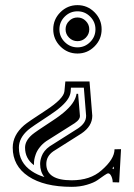

<svg xmlns="http://www.w3.org/2000/svg" viewBox="-20 -640 518 744"><path d="M313.7 -191.4 304.9 -300.3H254.9L253.7 -284.4Q252.4 -272.2 245.4 -260Q228.3 -230 170.4 -192.4Q101.8 -147.7 88.6 -136.2Q53.2 -105.2 53.2 -67.9Q53.2 -10 103.3 23.4Q124.3 37.6 152.1 46.1Q135.5 25.6 135.5 -4.6Q135.5 -11.2 136.7 -18.1Q137.9 -24.9 141.4 -34.7Q144.8 -44.4 152.8 -54.7Q160.9 -64.9 172.9 -73.2L282.5 -142.6Q298.3 -153.3 306 -165.2Q313.7 -177 313.7 -191.4ZM421.1 5.1Q418.5 8.5 415.3 12.2Q418 13.7 420.7 15.9ZM329.3 -477.1Q349.9 -497.6 349.9 -526.4Q349.9 -555.2 329.3 -575.7Q308.8 -596.2 280.2 -596.2Q251.5 -596.2 230.8 -575.6Q210.2 -554.9 210.2 -526.4Q210.2 -497.8 230.8 -477.2Q251.5 -456.5 280.2 -456.5Q308.8 -456.5 329.3 -477.1ZM337.6 -191.4Q337.6 -150.9 295.4 -122.6L186.3 -53.5Q159.4 -34.4 159.4 -4.6Q159.4 58.6 257.8 58.6Q329.6 58.6 372.8 20.5Q423.8 -23.4 423.8 -61.5L449 -62L441.7 66.9L416.7 66.2Q416.7 54.4 411.5 43.1Q406.2 31.7 399.2 31.7Q395.3 31.7 383.5 40L357.7 58.1Q343.5 68.1 316.5 76Q289.6 84 257.8 84Q150.6 84 89.8 43.2Q29.3 2.7 29.3 -67.9Q29.3 -116.2 73 -154.3Q87.9 -167.2 157.5 -212.4Q227.1 -257.6 229.7 -286.6L233.2 -324.2H326.9Q337.6 -192.9 337.6 -191.4ZM289.8 -190.4Q289.8 -184.1 285.9 -178.2Q280.8 -170.4 269.3 -162.6L159.7 -93.3Q144.3 -82.5 134.3 -69.6Q123.5 -56.2 118.7 -42.5Q114.5 -30.8 113 -22.2Q111.6 -13.4 111.6 -4.6V0Q77.1 -25.6 77.1 -67.9Q77.1 -94.5 104.5 -118.2Q116.5 -128.7 183.6 -172.4Q246.3 -213.1 266.1 -248Q274.2 -262 276.6 -276.4H282.7ZM312.5 -558.7Q325.9 -545.2 325.9 -526.4Q325.9 -507.6 312.5 -494Q299.1 -480.5 280.2 -480.5Q261.2 -480.5 247.7 -494Q234.1 -507.6 234.1 -526.4Q234.1 -545.2 247.7 -558.7Q261.2 -572.3 280.2 -572.3Q299.1 -572.3 312.5 -558.7ZM373.8 -526.4Q373.8 -487.8 346.3 -460.2Q318.8 -432.6 280.2 -432.6Q241.5 -432.6 213.9 -460.2Q186.3 -487.8 186.3 -526.4Q186.3 -564.9 213.9 -592.5Q241.5 -620.1 280.2 -620.1Q318.8 -620.1 346.3 -592.5Q373.8 -564.9 373.8 -526.4Z"/></svg>

Font: itsadzokeS01
Style: Regular
Weight: 600
Width: 6
Version: Version 0.46